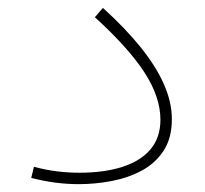

<svg xmlns="http://www.w3.org/2000/svg" viewBox="-20 -467 525 492"><path d="M420.4 -161.6Q420.4 -205.1 400.1 -251Q379.9 -296.9 340.6 -345.7Q301.3 -394.5 243.7 -446.8L223.1 -422.9Q309.1 -344.7 350.1 -281.5Q391.1 -218.3 391.1 -160.2Q391.1 -114.7 366 -84.7Q340.8 -54.7 294.2 -39.6Q247.6 -24.4 183.1 -24.4Q155.3 -24.4 127 -27.8Q98.6 -31.2 66.9 -39.6L60.1 -11.2Q91.8 -2.9 121.8 1Q151.9 4.9 181.6 4.9Q224.1 4.9 266.4 -3.2Q308.6 -11.2 343.5 -30Q378.4 -48.8 399.4 -81.1Q420.4 -113.3 420.4 -161.6Z"/></svg>

Font: Estedad-FD-VF Thin
Style: Regular
Weight: 100
Designer: Amin Abedi
Version: Version 5.0